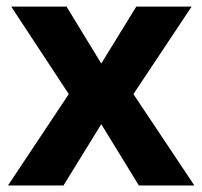

<svg xmlns="http://www.w3.org/2000/svg" viewBox="-20 -566 618 586"><path d="M387.2 -278.8 573.2 0H403.8L289.1 -187L173.8 0H4.4L189.9 -278.8L14.2 -545.9H183.1L289.1 -372.1L396 -545.9H564.9Z"/></svg>

Font: OpenSansHebrew-Bold
Style: Bold
Weight: 700
Foundry: Ascender Corporation, Yanek Iontef
Version: Version 2.001;PS 002.001;hotconv 1.0.70;makeotf.lib2.5.58329